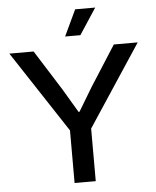

<svg xmlns="http://www.w3.org/2000/svg" viewBox="-61 -988 843 1040"><g transform="rotate(-5 360.5 -468.5)"><path d="M302 0V-286L11 -729H143L281 -510L357 -382H362L439 -510L579 -729H709L417 -286V0ZM320 -795 387 -937H496L403 -795Z"/></g></svg>

Font: Mona Sans SemiExpanded Medium
Style: Regular
Weight: 500
Width: 6
Designer: Deni Anggara
Foundry: GitHub
Version: Version 2.000